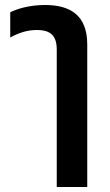

<svg xmlns="http://www.w3.org/2000/svg" viewBox="-20 -549 438 768"><path d="M160 -529C96 -529 47 -513 21 -500V-399C52 -416 86 -429 127 -429C184 -429 207 -405 207 -350V199H329V-371C329 -489 260 -529 160 -529Z"/></svg>

Font: Noto Sans Thai UI SemiCondensed Semi
Style: Regular
Weight: 600
Width: 4
Designer: Monotype Design Team
Foundry: Monotype Imaging Inc.
Version: Version 1.901